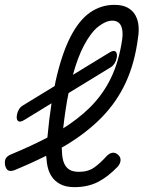

<svg xmlns="http://www.w3.org/2000/svg" viewBox="-54 -760 674 790"><path d="M47 -267Q28 -255 20 -262.5Q12 -270 16 -289Q18 -300 24 -310Q30 -320 40 -326L171 -406Q173 -417 175 -427Q200 -538 235.5 -607.5Q271 -677 316.5 -708.5Q362 -740 416 -740Q451 -740 472 -728Q493 -716 503.5 -696.5Q514 -677 516 -653.5Q518 -630 514 -606Q501 -502 464 -421.5Q427 -341 364.5 -277Q302 -213 213 -160Q207 -157 200 -153Q200 -143 201 -135Q202 -107 209.5 -89Q217 -71 231.5 -62Q246 -53 271 -53Q309 -53 334.5 -71.5Q360 -90 385 -118Q397 -130 409 -131.5Q421 -133 432 -123Q443 -113 442 -100Q441 -87 431 -75Q390 -32 348.5 -11Q307 10 252 10Q217 10 193.5 -2.5Q170 -15 156.5 -37Q143 -59 139 -90Q137 -104 136 -119Q76 -89 6 -60Q-10 -54 -19.5 -58.5Q-29 -63 -33 -80Q-36 -97 -30.5 -107.5Q-25 -118 -8 -125Q74 -159 141 -194Q148 -271 158 -335ZM206 -232Q265 -269 311 -313Q368 -368 402 -438Q436 -508 449 -600Q451 -615 450 -629Q449 -643 444.5 -653Q440 -663 431 -669Q422 -675 408 -675Q382 -675 351 -651Q320 -627 291 -572Q266 -525 246 -452L395 -543Q414 -555 422 -547.5Q430 -540 426 -521Q424 -510 418 -500Q412 -490 403 -484L228 -377Q215 -313 206 -232Z"/></svg>

Font: Maple Mono NL ExtraLight
Style: Italic
Weight: 275
Italic angle: -10°
Monospace: yes
Designer: subframe7536
Version: Version 7.000